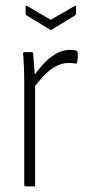

<svg xmlns="http://www.w3.org/2000/svg" viewBox="-20 -669 319 689"><path d="M72 0Q67 0 67 -6V-368Q67 -399 66 -425.5Q65 -452 63 -475Q62 -482 68 -482H94Q99 -482 99 -476Q101 -453 103 -427Q105 -401 105 -383L106 -370V-6Q106 0 101 0ZM98 -350 97 -390Q112 -413 132.5 -436Q153 -459 178 -474.5Q203 -490 231 -490Q239 -490 244 -489.5Q249 -489 254 -487Q256 -486 257.5 -485Q259 -484 259 -480Q259 -471 259 -463Q259 -455 257 -447Q257 -440 250 -441Q245 -442 239.5 -442.5Q234 -443 226 -443Q202 -443 179.5 -430.5Q157 -418 136.5 -396.5Q116 -375 98 -350ZM159 -563 75 -614Q72 -616 72 -621V-645Q72 -651 78 -647L162 -598L247 -647Q253 -651 253 -645V-621Q253 -616 250 -614L166 -563Q163 -560 159 -563Z"/></svg>

Font: Sofia Sans Condensed ExtraLight
Style: Regular
Weight: 250
Version: Version 4.100